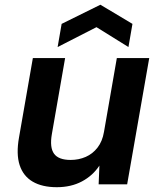

<svg xmlns="http://www.w3.org/2000/svg" viewBox="-20 -768 665 800"><path d="M216.7 12Q155.8 12 116.3 -11.1Q76.8 -34.2 61.8 -80.2Q46.9 -126.2 59.3 -195.7L116.9 -526H251.3L196.1 -209.4Q186.4 -153.4 205.2 -127.5Q223.9 -101.6 274.4 -101.6Q308.2 -101.6 337.2 -114.3Q366.1 -126.9 386.3 -152.9Q406.6 -179 413.2 -218.1L466.8 -526H601.8L509.8 0H391L394.2 -78.1Q366.8 -36.2 321.4 -12.1Q276 12 216.7 12ZM220.1 -572 236.8 -668.5 398.3 -748.3 531.9 -668.5 515.2 -572 382 -654.8Z"/></svg>

Font: DM Sans 9pt
Style: Italic
Weight: 400
Italic angle: -10°
Designer: Colophon Foundry, Jonny Pinhorn
Foundry: Colophon Foundry
Version: Version 4.004